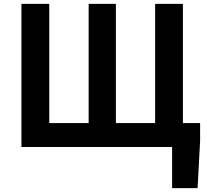

<svg xmlns="http://www.w3.org/2000/svg" viewBox="-20 -761 1074 994"><path d="M91 0H871V213H1003L1016 -32V-124H927V-741H783V-124H580V-741H439V-124H235V-741H91Z"/></svg>

Font: Noto Sans Mono CJK HK
Style: Bold
Weight: 700
Designer: Ryoko NISHIZUKA 西塚涼子 (kana, bopomofo & ideographs); Paul D. Hunt (Latin, Greek & Cyrillic); Sandoll Communications 산돌커뮤니
Foundry: Adobe
Version: Version 2.004;hotconv 1.0.118;makeotfexe 2.5.65603